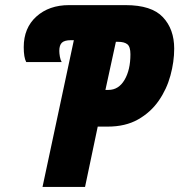

<svg xmlns="http://www.w3.org/2000/svg" viewBox="-20 -734 704 754"><path d="M147 0 270 -576.2H258.8Q233.4 -576.2 223.1 -566.4Q212.9 -556.6 212.9 -534.2Q212.9 -524.4 215.1 -511.7Q217.3 -499 222.2 -490.2H83Q73.2 -508.3 73.2 -548.8Q73.2 -624.5 123 -669.2Q172.9 -713.9 251 -713.9H473.1Q575.2 -713.9 619.6 -666.7Q664.1 -619.6 664.1 -543Q664.1 -491.7 649.4 -437.7Q634.8 -383.8 603.3 -338.4Q571.8 -293 522.2 -264.9Q472.7 -236.8 402.8 -236.8H363.8L314 0ZM394 -380.9H405.8Q445.8 -380.9 469 -420.2Q492.2 -459.5 492.2 -521Q492.2 -550.3 480.2 -560.1Q468.3 -569.8 443.8 -569.8H435.1Z"/></svg>

Font: Open Sans Condensed ExtraBold
Style: Italic
Weight: 800
Width: 3
Italic angle: -12°
Designer: Monotype Design Team
Foundry: Monotype Imaging Inc.
Version: Version 3.003; ttfautohint (v1.8.4)